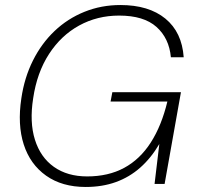

<svg xmlns="http://www.w3.org/2000/svg" viewBox="-20 -732 783 764"><path d="M321 12Q227 12 163.5 -33Q100 -78 74.5 -157Q49 -236 65 -341Q77 -423 111 -491Q145 -559 197 -608.5Q249 -658 316 -685Q383 -712 459 -712Q572 -712 638 -658Q704 -604 711 -504H660Q653 -580 602.5 -625Q552 -670 454 -670Q367 -670 295 -630.5Q223 -591 175 -517Q127 -443 112 -341Q97 -246 119 -176Q141 -106 194.5 -68Q248 -30 327 -30Q411 -30 474 -64Q537 -98 580 -165Q623 -232 646 -328H420L427 -365H700L635 0H595L614 -159Q581 -103 538 -65Q495 -27 441 -7.5Q387 12 321 12Z"/></svg>

Font: DM Sans 11pt ExtraLight
Style: Italic
Weight: 250
Italic angle: -10°
Version: Version 4.004;gftools[0.9.30]